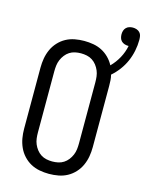

<svg xmlns="http://www.w3.org/2000/svg" viewBox="-131 -961 799 1048"><g transform="rotate(15 269.0 -437.0)"><path d="M250 8Q223 8 196.5 3Q170 -2 147 -14.5Q124 -27 105.5 -47Q87 -67 76 -91.5Q65 -116 60.5 -142Q56 -168 56 -195V-540Q56 -567 60.5 -593Q65 -619 76 -643.5Q87 -668 105.5 -688Q124 -708 147 -720.5Q170 -733 196.5 -738Q223 -743 250 -743Q276 -743 301.5 -738.5Q327 -734 349.5 -722.5Q372 -711 390.5 -692.5Q409 -674 421 -651Q447 -677 465 -710Q483 -743 490 -779H486Q476 -779 466 -782.5Q456 -786 449 -793Q442 -800 439 -810Q436 -820 436 -831Q436 -841 439 -851Q442 -861 449.5 -868.5Q457 -876 467 -879Q477 -882 487 -882Q498 -882 508.5 -878.5Q519 -875 526.5 -867Q534 -859 536 -848Q538 -837 538 -826Q538 -795 531.5 -763.5Q525 -732 512.5 -703.5Q500 -675 481 -649.5Q462 -624 438 -603Q442 -588 443 -572Q444 -556 444 -540V-195Q444 -168 439.5 -142Q435 -116 424 -91.5Q413 -67 394.5 -47Q376 -27 353 -14.5Q330 -2 303.5 3Q277 8 250 8ZM250 -62Q267 -62 283.5 -65.5Q300 -69 314 -78Q328 -87 338.5 -100.5Q349 -114 355.5 -129.5Q362 -145 364 -161.5Q366 -178 366 -195V-540Q366 -557 364 -573.5Q362 -590 355.5 -605.5Q349 -621 338.5 -634.5Q328 -648 314 -657Q300 -666 283.5 -669.5Q267 -673 250 -673Q233 -673 216.5 -669.5Q200 -666 186 -657Q172 -648 161.5 -634.5Q151 -621 144.5 -605.5Q138 -590 136 -573.5Q134 -557 134 -540V-195Q134 -178 136 -161.5Q138 -145 144.5 -129.5Q151 -114 161.5 -100.5Q172 -87 186 -78Q200 -69 216.5 -65.5Q233 -62 250 -62Z"/></g></svg>

Font: Iosevka Algr
Style: Regular
Weight: 400
Monospace: yes
Designer: Belleve Invis
Foundry: Belleve Invis
Version: Version 26.0.2; ttfautohint (v1.8.3)